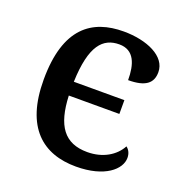

<svg xmlns="http://www.w3.org/2000/svg" viewBox="-106 -642 713 746"><g transform="rotate(20 251.0 -268.5)"><path d="M286 10C405 10 463 -43 463 -90C463 -108 456 -122 444 -131C421 -88 372 -58 308 -58C213 -58 171 -117 166 -240H375V-297H166C171 -449 216 -494 283 -494C345 -494 362 -440 362 -375C434 -375 462 -399 462 -444C462 -510 378 -547 282 -547C152 -547 53 -480 53 -265C53 -67 149 10 286 10Z"/></g></svg>

Font: Noto Serif Thai Medium
Style: Regular
Weight: 500
Designer: Monotype Design Team
Foundry: Monotype Imaging Inc.
Version: Version 1.901;PS 001.901;hotconv 1.0.88;makeotf.lib2.5.64775